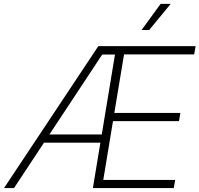

<svg xmlns="http://www.w3.org/2000/svg" viewBox="-40 -964 1022 984"><path d="M-19.5 0 463.9 -727.5H962.4L955.1 -685.1H595.7L545.9 -385.3H884.3L877.4 -343.3H539.1L489.3 -42H857.9L850.6 0H436L549.3 -684.6H483.9L31.7 0ZM169.4 -232.9 176.8 -274.9H505.4L498.5 -232.9ZM685.5 -810.1 783.2 -944.3H835L724.6 -810.1Z"/></svg>

Font: Inter 18pt ExtraLight
Style: Italic
Weight: 250
Italic angle: -9.3988°
Designer: Rasmus Andersson
Foundry: rsms
Version: Version 4.001;git-66647c0bb